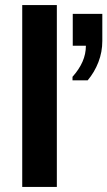

<svg xmlns="http://www.w3.org/2000/svg" viewBox="-20 -740 425 760"><path d="M267 -422V-436Q293 -465 306.5 -495.5Q320 -526 320 -559H268V-685H385V-578Q385 -534 369.5 -494Q354 -454 327 -422ZM68 0V-720H205V0Z"/></svg>

Font: Chivo SemiBold
Style: Regular
Weight: 600
Designer: Hector Gatti
Foundry: Omnibus-Type
Version: Version 2.002